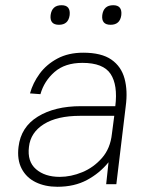

<svg xmlns="http://www.w3.org/2000/svg" viewBox="-20 -706 579 736"><path d="M174 -648Q179 -686 216 -686Q251 -686 247 -648Q242 -611 206 -611Q170 -611 174 -648ZM372 -648Q377 -686 414 -686Q449 -686 445 -648Q440 -611 404 -611Q368 -611 372 -648ZM200 10Q153 10 117 -7.5Q81 -25 63 -59.5Q45 -94 51 -143Q60 -219 125 -259Q190 -299 290 -299H422Q432 -380 404 -422.5Q376 -465 296 -465Q229 -465 189 -430Q149 -395 135 -345L95 -348Q106 -388 132 -423.5Q158 -459 200 -481.5Q242 -504 299 -504Q369 -504 407 -477.5Q445 -451 457.5 -404.5Q470 -358 462 -299L426 0H387L396 -84Q362 -42 313.5 -16Q265 10 200 10ZM209 -28Q252 -28 295.5 -46Q339 -64 371 -100.5Q403 -137 409 -193L418 -262H287Q199 -262 148 -230Q97 -198 91 -143Q84 -87 118 -57.5Q152 -28 209 -28Z"/></svg>

Font: Haskoy ExtraLight
Style: Italic
Weight: 200
Designer: Ertekin Erdin
Foundry: Ertekin Erdin
Version: Version 2.000; ttfautohint (v1.8.4.7-5d5b)